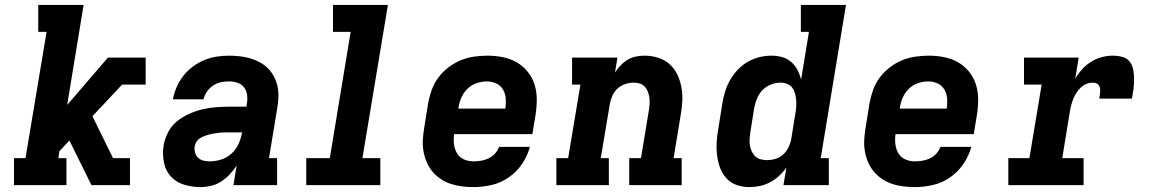

<svg xmlns="http://www.w3.org/2000/svg" viewBox="-20 -755 4690 783"><path d="M37 0V-110H84L170 -625H136V-735H321L254 -327L420 -520H574V-410H478L357 -281L441 -110H510V0H353L263 -182L222 -138L218 -110H251V0Z M798 8Q763 8 730.5 -2Q698 -12 676.5 -35.5Q655 -59 648.5 -93Q642 -127 647 -161Q652 -189 665.5 -215.5Q679 -242 702 -260.5Q725 -279 752 -291Q779 -303 807 -309.5Q835 -316 863 -318Q891 -320 918 -320H985L987 -333Q990 -351 987.5 -368.5Q985 -386 975 -399Q965 -412 948.5 -417.5Q932 -423 914 -423Q897 -423 880.5 -419.5Q864 -416 849 -406Q834 -396 824 -381.5Q814 -367 810 -350H685Q690 -376 700.5 -400Q711 -424 727.5 -445.5Q744 -467 766.5 -483.5Q789 -500 813 -510Q837 -520 863 -524Q889 -528 914 -528Q936 -528 958 -525.5Q980 -523 1000.5 -517Q1021 -511 1039.5 -501Q1058 -491 1072.5 -476.5Q1087 -462 1097 -443.5Q1107 -425 1111.5 -404Q1116 -383 1115.5 -360.5Q1115 -338 1111 -316L1077 -110H1110V0H932L945 -80Q933 -61 917 -44Q901 -27 881.5 -14.5Q862 -2 840.5 3Q819 8 798 8ZM835 -97Q859 -97 882.5 -104.5Q906 -112 924.5 -129Q943 -146 953 -168.5Q963 -191 967 -214L968 -215H918Q908 -215 898 -215Q888 -215 878 -214Q868 -213 857.5 -211.5Q847 -210 837 -207.5Q827 -205 817 -201.5Q807 -198 797.5 -192.5Q788 -187 782 -178Q776 -169 774 -159Q772 -146 775.5 -133Q779 -120 788 -111.5Q797 -103 809.5 -100Q822 -97 835 -97Z M1229 0V-110H1325L1410 -625H1338V-735H1562L1458 -110H1531V0Z M1911 8Q1887 8 1863 5Q1839 2 1817 -5.5Q1795 -13 1776 -26Q1757 -39 1743 -56Q1729 -73 1720 -94Q1711 -115 1707 -138.5Q1703 -162 1704.5 -186Q1706 -210 1710 -234L1726 -334Q1731 -361 1740.5 -388Q1750 -415 1767.5 -438.5Q1785 -462 1808.5 -480Q1832 -498 1858.5 -509Q1885 -520 1913 -524Q1941 -528 1968 -528Q1999 -528 2030 -522Q2061 -516 2087 -501Q2113 -486 2132 -462.5Q2151 -439 2160 -410Q2169 -381 2169 -349.5Q2169 -318 2164 -286L2151 -208H1832Q1829 -187 1831.5 -166.5Q1834 -146 1844 -129.5Q1854 -113 1872 -105Q1890 -97 1911 -97Q1926 -97 1941.5 -99.5Q1957 -102 1972 -109Q1987 -116 1998.5 -128.5Q2010 -141 2015 -156H2141Q2131 -119 2109 -86.5Q2087 -54 2054.5 -31.5Q2022 -9 1984.5 -0.5Q1947 8 1911 8ZM2041 -312Q2044 -333 2042.5 -353Q2041 -373 2031.5 -389.5Q2022 -406 2004 -414.5Q1986 -423 1966 -423Q1945 -423 1924 -416Q1903 -409 1887 -393.5Q1871 -378 1862 -358Q1853 -338 1850 -317L1849 -312Z M2249 0V-110H2297L2347 -410H2313V-520H2498L2488 -459Q2498 -475 2511 -488.5Q2524 -502 2540 -511.5Q2556 -521 2574 -524.5Q2592 -528 2609 -528Q2637 -528 2664 -519.5Q2691 -511 2711 -493Q2731 -475 2742.5 -450.5Q2754 -426 2759 -399Q2764 -372 2762.5 -343Q2761 -314 2756 -286L2727 -110H2760V0H2546V-110H2594L2626 -304Q2628 -317 2629 -330Q2630 -343 2628.5 -355.5Q2627 -368 2622.5 -380Q2618 -392 2610 -401Q2602 -410 2590 -414Q2578 -418 2565 -418Q2547 -418 2529.5 -412Q2512 -406 2498.5 -394Q2485 -382 2477.5 -365Q2470 -348 2467 -331L2430 -110H2463V0Z M3035 8Q3008 8 2983 -1Q2958 -10 2941 -29.5Q2924 -49 2915.5 -73.5Q2907 -98 2904 -124.5Q2901 -151 2903 -179Q2905 -207 2910 -234L2926 -334Q2930 -359 2937.5 -383Q2945 -407 2958 -429.5Q2971 -452 2989 -471Q3007 -490 3029.5 -503Q3052 -516 3077 -522Q3102 -528 3127 -528Q3149 -528 3170 -522Q3191 -516 3206.5 -502.5Q3222 -489 3232 -470Q3242 -451 3247 -430Q3247 -430 3247 -430Q3247 -430 3247 -430L3279 -625H3246V-735H3430L3327 -110H3360V0H3175L3187 -72Q3175 -54 3157.5 -38Q3140 -22 3120 -11.5Q3100 -1 3078.5 3.5Q3057 8 3035 8ZM3108 -102Q3126 -102 3143.5 -107.5Q3161 -113 3174.5 -125.5Q3188 -138 3196 -155Q3204 -172 3207 -189L3223 -289Q3226 -303 3227 -317.5Q3228 -332 3227 -345.5Q3226 -359 3222.5 -372.5Q3219 -386 3211.5 -396.5Q3204 -407 3191 -412.5Q3178 -418 3164 -418Q3144 -418 3124.5 -410.5Q3105 -403 3090.5 -388.5Q3076 -374 3068 -355Q3060 -336 3056 -316L3040 -216Q3038 -203 3037 -189Q3036 -175 3038 -162.5Q3040 -150 3045.5 -138Q3051 -126 3060 -117.5Q3069 -109 3081.5 -105.5Q3094 -102 3108 -102Z M3711 8Q3687 8 3663 5Q3639 2 3617 -5.5Q3595 -13 3576 -26Q3557 -39 3543 -56Q3529 -73 3520 -94Q3511 -115 3507 -138.5Q3503 -162 3504.5 -186Q3506 -210 3510 -234L3526 -334Q3531 -361 3540.5 -388Q3550 -415 3567.5 -438.5Q3585 -462 3608.5 -480Q3632 -498 3658.5 -509Q3685 -520 3713 -524Q3741 -528 3768 -528Q3799 -528 3830 -522Q3861 -516 3887 -501Q3913 -486 3932 -462.5Q3951 -439 3960 -410Q3969 -381 3969 -349.5Q3969 -318 3964 -286L3951 -208H3632Q3629 -187 3631.5 -166.5Q3634 -146 3644 -129.5Q3654 -113 3672 -105Q3690 -97 3711 -97Q3726 -97 3741.5 -99.5Q3757 -102 3772 -109Q3787 -116 3798.5 -128.5Q3810 -141 3815 -156H3941Q3931 -119 3909 -86.5Q3887 -54 3854.5 -31.5Q3822 -9 3784.5 -0.5Q3747 8 3711 8ZM3841 -312Q3844 -333 3842.5 -353Q3841 -373 3831.5 -389.5Q3822 -406 3804 -414.5Q3786 -423 3766 -423Q3745 -423 3724 -416Q3703 -409 3687 -393.5Q3671 -378 3662 -358Q3653 -338 3650 -317L3649 -312Z M4092 0V-110H4178L4228 -410H4156V-520H4379L4365 -434Q4377 -455 4393.5 -473Q4410 -491 4430.5 -503.5Q4451 -516 4473.5 -522Q4496 -528 4518 -528Q4538 -528 4557 -523Q4576 -518 4587 -503.5Q4598 -489 4601.5 -470Q4605 -451 4605 -431.5Q4605 -412 4602.5 -392.5Q4600 -373 4596 -353H4463Q4464 -360 4465 -367Q4466 -374 4466.5 -381.5Q4467 -389 4466 -395.5Q4465 -402 4461 -407.5Q4457 -413 4450.5 -415.5Q4444 -418 4437 -418Q4424 -418 4411 -413Q4398 -408 4387.5 -398Q4377 -388 4369.5 -376Q4362 -364 4357 -351.5Q4352 -339 4348.5 -326Q4345 -313 4343 -300L4312 -110H4399V0Z"/></svg>

Font: Iosevka Etoile XBdObl
Style: Regular
Weight: 800
Italic angle: -9°
Designer: Belleve Invis
Foundry: Belleve Invis
Version: Version 15.5.2; ttfautohint (v1.8.4)